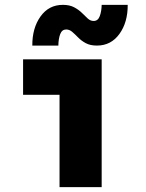

<svg xmlns="http://www.w3.org/2000/svg" viewBox="-20 -772 602 792"><path d="M225.6 0V-527.3H399.4V0ZM75.2 -380.9V-527.3H399.4V-380.9ZM113.3 -584Q112.8 -655.8 147 -703.9Q181.2 -752 239.3 -752Q267.1 -752 285.9 -741.9Q304.7 -731.9 317.9 -718.8Q331.1 -705.6 342 -695.6Q353 -685.5 366.2 -685.5Q384.3 -685.5 391.6 -705.6Q398.9 -725.6 399.4 -752H506.8Q507.3 -680.2 472.7 -632.1Q438 -584 379.9 -584Q352.1 -584 333.7 -594Q315.4 -604 302.5 -617.2Q289.6 -630.4 278.1 -640.4Q266.6 -650.4 252.9 -650.4Q235.8 -650.4 228.5 -631.6Q221.2 -612.8 220.7 -584Z"/></svg>

Font: Reddit Mono Black
Style: Regular
Weight: 900
Monospace: yes
Designer: Stephen Hutchings
Foundry: Reddit
Version: Version 1.014